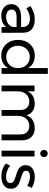

<svg xmlns="http://www.w3.org/2000/svg" viewBox="1126 -1908 787 3079"><g transform="rotate(90 1519.5 -368.5)"><path d="M414 0V-74Q355 4 229 4Q174 4 132.5 -17Q91 -38 68.5 -75Q46 -112 46 -158Q46 -229 98.5 -270.5Q151 -312 245 -313H413V-338Q413 -394 378.5 -424.5Q344 -455 278 -455Q198 -455 115 -398L76 -462Q133 -499 181.5 -515.5Q230 -532 297 -532Q396 -532 450 -483.5Q504 -435 505 -348L506 0ZM413 -188V-241H258Q195 -241 164.5 -222Q134 -203 134 -162Q134 -121 165 -97Q196 -73 248 -73Q313 -73 358.5 -104.5Q404 -136 413 -188Z M1165 -742V0H1072V-105Q1042 -52 991.5 -23.5Q941 5 874 5Q799 5 741.5 -29.5Q684 -64 652 -125.5Q620 -187 620 -266Q620 -344 652 -404.5Q684 -465 741.5 -499Q799 -533 873 -533Q941 -533 992 -505Q1043 -477 1072 -424V-742ZM1072 -263Q1072 -318 1049 -361Q1026 -404 985.5 -428Q945 -452 893 -452Q841 -452 800.5 -427.5Q760 -403 737 -360Q714 -317 714 -263Q714 -209 737 -166Q760 -123 800.5 -99Q841 -75 893 -75Q945 -75 985.5 -99Q1026 -123 1049 -166Q1072 -209 1072 -263Z M2230 -327V0H2136V-302Q2136 -369 2099.5 -407Q2063 -445 1999 -445Q1924 -443 1881 -392Q1838 -341 1838 -261V0H1744V-302Q1744 -369 1708 -407Q1672 -445 1607 -445Q1532 -443 1488.5 -392Q1445 -341 1445 -261V0H1352V-529H1445V-418Q1497 -530 1642 -532Q1715 -532 1763.5 -497Q1812 -462 1829 -399Q1878 -530 2035 -532Q2126 -532 2178 -477Q2230 -422 2230 -327Z M2396 -529H2489V0H2396ZM2500 -680Q2500 -654 2483.5 -637Q2467 -620 2442 -620Q2417 -620 2400.5 -637Q2384 -654 2384 -680Q2384 -706 2400.5 -723Q2417 -740 2442 -740Q2467 -740 2483.5 -723Q2500 -706 2500 -680Z M2811 -456Q2769 -456 2743.5 -440.5Q2718 -425 2718 -393Q2718 -361 2746.5 -344.5Q2775 -328 2833 -311Q2888 -295 2923 -279Q2958 -263 2982.5 -232Q3007 -201 3007 -150Q3007 -75 2950.5 -36Q2894 3 2810 3Q2751 3 2695.5 -16Q2640 -35 2602 -70L2637 -138Q2670 -108 2718.5 -90Q2767 -72 2813 -72Q2859 -72 2887 -89Q2915 -106 2915 -141Q2915 -177 2885.5 -195Q2856 -213 2796 -231Q2743 -246 2709.5 -261.5Q2676 -277 2652.5 -307Q2629 -337 2629 -385Q2629 -459 2683 -496Q2737 -533 2818 -533Q2866 -533 2912.5 -519.5Q2959 -506 2993 -483L2959 -412Q2926 -432 2886.5 -444Q2847 -456 2811 -456Z"/></g></svg>

Font: Montserrat arm2
Style: Regular
Weight: 400
Designer: Julieta Ulanovsky
Foundry: Julieta Ulanovsky
Version: Version 6.000